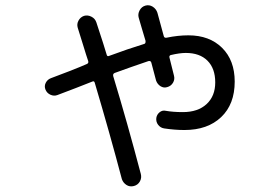

<svg xmlns="http://www.w3.org/2000/svg" viewBox="-20 -639 1040 713"><path d="M193.4 -286.1Q180.7 -281.2 167.5 -287.1Q154.3 -293 148.9 -306.2Q143.6 -319.3 149.9 -331.5Q156.2 -343.8 168.9 -348.6Q193.4 -357.4 238.3 -375Q283.2 -392.6 302.7 -401.4Q309.6 -404.3 307.6 -412.1Q300.8 -431.6 288.1 -473.6Q275.4 -515.6 268.6 -536.1Q264.6 -549.8 271.5 -562.5Q278.3 -575.2 292 -580.1Q305.7 -584 319.3 -577.1Q333 -570.3 337.9 -555.7Q368.2 -463.9 376 -436.5Q377.9 -427.7 385.7 -431.6Q454.1 -457 514.6 -475.6Q521.5 -476.6 520.5 -487.3Q515.6 -502.9 506.8 -533.2Q498 -563.5 495.1 -573.2Q491.2 -586.9 498.5 -600.6Q505.9 -614.3 520 -618.2Q534.2 -622.1 546.9 -614.3Q559.6 -606.4 564.5 -591.8Q572.3 -563.5 587.9 -505.9Q589.8 -497.1 598.6 -499Q640.6 -507.8 679.7 -507.8Q757.8 -507.8 804.7 -461.4Q851.6 -415 851.6 -335.9Q851.6 -252 801.3 -204.1Q751 -156.2 665 -156.2Q628.9 -156.2 589.8 -162.1Q576.2 -164.1 567.4 -175.3Q558.6 -186.5 560.5 -201.2Q562.5 -213.9 572.8 -222.2Q583 -230.5 595.7 -227.5Q623 -222.7 659.2 -222.7Q714.8 -222.7 747.1 -252.4Q779.3 -282.2 779.3 -333Q779.3 -384.8 750.5 -413.6Q721.7 -442.4 669.9 -442.4Q647.5 -442.4 614.3 -434.6Q607.4 -432.6 609.4 -424.8Q623 -372.1 626 -358.4Q629.9 -344.7 622.6 -332Q615.2 -319.3 600.6 -315.4Q587.9 -311.5 576.2 -318.8Q564.5 -326.2 559.6 -339.8L542 -406.2Q540 -414.1 531.2 -412.1Q464.8 -389.6 406.2 -368.2Q398.4 -365.2 400.4 -356.4Q453.1 -182.6 502.9 6.8Q506.8 21.5 499.5 34.7Q492.2 47.9 477.1 51.8Q461.9 55.7 449.7 47.9Q437.5 40 432.6 26.4Q387.7 -143.6 332 -331.1Q330.1 -339.8 322.3 -335.9Q305.7 -329.1 262.7 -312.5Q219.7 -295.9 193.4 -286.1Z"/></svg>

Font: Rounded Mgen+ 1m regular
Style: Regular
Weight: 400
Designer: [Source Han Sans]
Ryoko NISHIZUKA  (kana & ideographs); Paul D. Hunt (Latin, Greek & Cyrillic); Wenlong ZHANG  (bopomofo
Version: Version 1.059.20150602